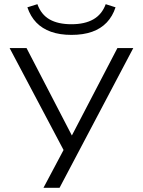

<svg xmlns="http://www.w3.org/2000/svg" viewBox="-20 -719 686 919"><path d="M188 180 298 -27V25L26 -489H107L331 -57H317L542 -489H618L265 180ZM322 -552Q266 -552 224 -567Q182 -582 154 -611Q126 -640 111 -684L159 -699Q177 -649 217.5 -626Q258 -603 322 -603Q386 -603 427 -626.5Q468 -650 486 -699L533 -684Q519 -641 491 -611.5Q463 -582 421 -567Q379 -552 322 -552Z"/></svg>

Font: Nunito Sans 10pt Expanded Light
Style: Regular
Weight: 300
Width: 7
Designer: Vernon Adams
Foundry: Vernon Adams
Version: Version 3.101;gftools[0.9.27]